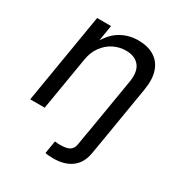

<svg xmlns="http://www.w3.org/2000/svg" viewBox="-178 -677 947 1009"><g transform="rotate(30 295.5 -172.5)"><path d="M242.2 204.1 254.9 126.5Q262.7 127.9 272.7 128.4Q282.7 128.9 287.6 128.9Q326.7 128.9 344.7 117.4Q362.8 106 367.2 79.6L380.4 0H468.8L454.6 83.5Q443.8 146 401.4 177.2Q358.9 208.5 292 208.5Q275.9 208.5 262.5 207.3Q249 206.1 242.2 204.1ZM173.8 -324.2 119.6 0H31.7L122.6 -545.9H207L185.5 -413.6L172.9 -416.5Q209.5 -490.7 259.3 -521.7Q309.1 -552.7 370.1 -552.7Q426.8 -552.7 465.8 -529.3Q504.9 -505.9 521.2 -459.5Q537.6 -413.1 525.9 -343.8L468.8 0H380.9L438 -342.3Q448.7 -406.2 422.4 -439.9Q396 -473.6 340.8 -473.6Q300.8 -473.6 265.6 -455.8Q230.5 -438 206.1 -404.5Q181.6 -371.1 173.8 -324.2Z"/></g></svg>

Font: Adwaita Sans
Style: Italic
Weight: 400
Italic angle: -9.39999°
Designer: Rasmus Andersson
Foundry: rsms
Version: Version 4.001;git-9221beed3